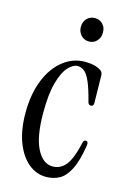

<svg xmlns="http://www.w3.org/2000/svg" viewBox="-112 -766 563 831"><g transform="rotate(15 169.5 -350.5)"><path d="M180 9Q136 9 100.5 -20.5Q65 -50 44 -105Q23 -160 23 -236Q23 -321 48.5 -384Q74 -447 118 -481.5Q162 -516 216 -516Q262 -516 288 -498Q298 -491 298 -476L300 -354Q300 -339 288 -339Q277 -339 274 -352Q260 -407 247 -437Q234 -467 220 -478.5Q206 -490 189 -490Q169 -490 147.5 -467Q126 -444 111.5 -392.5Q97 -341 97 -257Q97 -150 124.5 -96Q152 -42 196 -42Q231 -42 254.5 -71Q278 -100 295 -176Q298 -187 307 -187Q319 -187 316 -167Q305 -97 285.5 -58.5Q266 -20 239.5 -5.5Q213 9 180 9ZM208 -605Q187 -605 172.5 -620Q158 -635 158 -658Q158 -681 172.5 -695.5Q187 -710 208 -710Q229 -710 243 -695.5Q257 -681 257 -658Q257 -635 243 -620Q229 -605 208 -605Z"/></g></svg>

Font: Instrument Serif
Style: Regular
Weight: 400
Designer: Rodrigo Fuenzalida
Foundry: fragTYPE
Version: Version 1.000; ttfautohint (v1.8.4.7-5d5b);gftools[0.9.27]